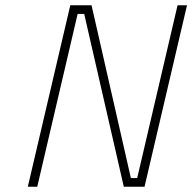

<svg xmlns="http://www.w3.org/2000/svg" viewBox="-20 -712 733 732"><path d="M122 0 276 -659H301L452 0H531L693 -692H657L503 -33H479L329 -692H248L86 0Z"/></svg>

Font: RazerF5 Thin
Style: Italic
Weight: 250
Foundry: Razer Inc.
Version: Version 2